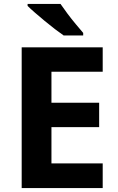

<svg xmlns="http://www.w3.org/2000/svg" viewBox="-20 -954 600 974"><path d="M501 0H90V-714H501V-590H241V-433H483V-309H241V-125H501ZM287 -934Q302 -912 322.5 -884.5Q343 -857 364.5 -831.5Q386 -806 402 -787V-774H303Q284 -787 258.5 -806.5Q233 -826 206.5 -848Q180 -870 157 -890Q134 -910 120 -924V-934Z"/></svg>

Font: Noto Sans NKo Unjoined
Style: Bold
Weight: 700
Designer: Monotype Design Team
Foundry: Monotype Imaging Inc.
Version: Version 2.004